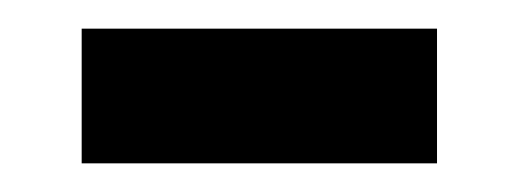

<svg xmlns="http://www.w3.org/2000/svg" viewBox="-20 -335 362 134"><path d="M37 -221V-315H285V-221Z"/></svg>

Font: Noto Sans Khmer Medium
Style: Regular
Weight: 500
Version: Version 2.003